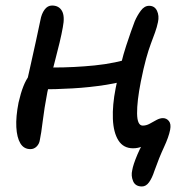

<svg xmlns="http://www.w3.org/2000/svg" viewBox="-20 -528 680 694"><path d="M90 11Q66 11 53.5 -10Q41 -31 39 -68.5Q37 -106 47 -157Q55 -192 64.5 -216Q74 -240 85.5 -254.5Q97 -269 110 -275Q121 -281 136.5 -282.5Q152 -284 174 -284Q247 -284 322 -291.5Q397 -299 466 -321L475 -249Q424 -231 364 -221.5Q304 -212 242 -208.5Q180 -205 124 -205L73 -214Q82 -254 91.5 -296.5Q101 -339 110 -380Q119 -421 126 -455Q130 -478 141 -493Q152 -508 168 -508Q193 -508 204 -488.5Q215 -469 207 -429Q203 -406 195.5 -374.5Q188 -343 179 -309Q170 -275 162.5 -244.5Q155 -214 151 -194Q140 -136 134.5 -90.5Q129 -45 124 -22Q122 -8 112.5 1.5Q103 11 90 11ZM493 146Q469 146 461 126.5Q453 107 458 87Q461 68 476.5 31Q492 -6 516 -40L530 -20Q511 -6 495 1Q479 8 461 8Q426 8 408 -20.5Q390 -49 388 -98.5Q386 -148 398 -209Q417 -305 436 -362.5Q455 -420 467 -451Q476 -472 489 -489.5Q502 -507 519 -507Q539 -507 547.5 -489Q556 -471 551 -448Q547 -429 540.5 -411Q534 -393 525.5 -370.5Q517 -348 508 -315.5Q499 -283 489 -233Q475 -162 475.5 -118Q476 -74 496 -74Q509 -74 521.5 -81Q534 -88 546 -94.5Q558 -101 569 -101Q582 -101 590.5 -90.5Q599 -80 595 -59Q590 -33 572.5 4.5Q555 42 538 90Q530 115 519 130.5Q508 146 493 146Z"/></svg>

Font: Shantell Sans
Style: Italic
Weight: 400
Italic angle: -11°
Designer: Stephen Nixon, Anya Danilova, Shantell Martin
Foundry: Arrow Type
Version: Version 1.011;[c5ecc13dd]